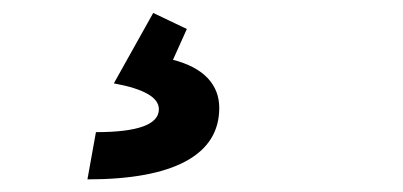

<svg xmlns="http://www.w3.org/2000/svg" viewBox="-20 -44 626 298"><path d="M115.7 234.4 128.9 161.1Q226.6 161.1 226.6 125.5Q226.6 98.1 156.7 85.4L217.8 -23.9L270 1L248.5 48.8Q284.2 58.1 302.2 77.1Q320.3 96.2 320.3 123.5Q320.3 178.2 268.3 206.3Q216.3 234.4 115.7 234.4Z"/></svg>

Font: Cascadia Mono NF
Style: Italic
Weight: 400
Italic angle: -10°
Monospace: yes
Designer: Aaron Bell
Foundry: Saja Typeworks
Version: Version 2404.023